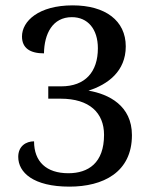

<svg xmlns="http://www.w3.org/2000/svg" viewBox="-20 -687 566 716"><path d="M239 9C364 9 472 -44 472 -183C472 -293 386 -336 310 -349C382 -372 449 -421 449 -514C449 -610 373 -667 251 -667C124 -667 62 -608 62 -551C62 -507 93 -488 144 -488C145 -561 176 -623 248 -623C307 -623 345 -579 345 -507C345 -419 298 -365 208 -365H160V-319H206C314 -319 368 -266 368 -184C368 -79 309 -41 235 -41C153 -41 107 -84 107 -160C77 -160 48 -142 48 -102C48 -44 104 9 239 9Z"/></svg>

Font: Noto Serif Oriya Medium
Style: Regular
Weight: 500
Designer: David Williams
Foundry: Google LLC, David Williams
Version: Version 1.051